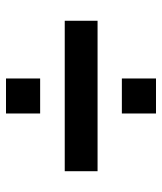

<svg xmlns="http://www.w3.org/2000/svg" viewBox="30 -653 540 640"><g transform="rotate(-90 300.0 -333.0)"><path d="M241.7 -469.2V-583H358.4V-469.2ZM49.3 -277.8V-387.2H550.8V-277.8ZM241.7 -83V-196.8H358.4V-83Z"/></g></svg>

Font: Cousine
Style: Bold Italic
Weight: 700
Italic angle: -12°
Monospace: yes
Designer: Steve Matteson
Foundry: Ascender Corporation
Version: Version 1.20